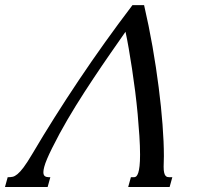

<svg xmlns="http://www.w3.org/2000/svg" viewBox="-163 -747 847 767"><path d="M366.2 -726.6H412.6Q431.6 -644.5 446.3 -560.8Q460.9 -477.1 470.9 -398.4Q481 -319.8 486.3 -249.3Q491.7 -178.7 491.7 -123.5Q491.7 -112.3 491.2 -101.6Q490.7 -90.8 490.7 -81.1Q490.7 -65.9 492.7 -57.6Q494.6 -49.3 498 -45.2Q501.5 -41 505.6 -40Q509.8 -39.1 513.7 -39.1H525.4L514.6 0H349.1L359.9 -39.1H372.6Q377.4 -39.1 381.6 -42.7Q385.7 -46.4 389.2 -56.4Q392.6 -66.4 394.5 -84Q396.5 -101.6 396.5 -128.9Q396.5 -162.6 393.8 -204.1Q391.1 -245.6 387 -290.8Q382.8 -335.9 377 -382.1Q371.1 -428.2 364.5 -471.7Q357.9 -515.1 351.3 -553.2Q344.7 -591.3 338.4 -620.1Q311 -581.1 277.8 -533.2Q244.6 -485.4 209.5 -432.6Q174.3 -379.9 139.6 -324Q105 -268.1 75.2 -213.4Q57.6 -180.7 45.2 -155.5Q32.7 -130.4 24.9 -111.8Q17.1 -93.3 13.7 -80.3Q10.3 -67.4 10.3 -59.1Q10.3 -47.4 16.4 -43.2Q22.5 -39.1 32.2 -39.1H38.1L27.3 0H-143.1L-132.3 -39.1H-129.9Q-121.1 -39.1 -112.5 -40.8Q-104 -42.5 -93.3 -51.3Q-82.5 -60.1 -68.6 -78.6Q-54.7 -97.2 -34.7 -130.9Q50.8 -275.9 151.9 -426.8Q252.9 -577.6 366.2 -726.6Z"/></svg>

Font: Arian Grqi
Style: Italic
Weight: 400
Italic angle: -15°
Designer: Ruben Hakobyan (Tarumian)
Foundry: Ruben Hakobyan (Tarumian)
Version: Version 1.002